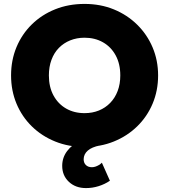

<svg xmlns="http://www.w3.org/2000/svg" viewBox="-20 -735 863 980"><path d="M419 225Q365.5 225 331.5 193Q297.5 161 297.5 111.5Q297.5 69.5 322.5 36.2Q347.5 3 392.2 -19Q437 -41 497 -48.5L489.5 7.5Q449 15.5 428.2 33.5Q407.5 51.5 407 77.5Q407 96 418.2 107.2Q429.5 118.5 449 118.5Q458 118.5 467 115.5Q476 112.5 484.5 107.5Q493 102.5 500 95.5L541 187.5Q514.5 205.5 483.2 215.2Q452 225 419 225ZM411.5 15Q330 15 261.5 -12.8Q193 -40.5 142.5 -90Q92 -139.5 64.2 -206Q36.5 -272.5 36.5 -350Q36.5 -428 64.2 -494.5Q92 -561 142.5 -610.5Q193 -660 261.5 -687.5Q330 -715 411.5 -715Q493 -715 561.2 -687Q629.5 -659 680.2 -609Q731 -559 759 -492.8Q787 -426.5 787 -350Q787 -272.5 759 -206Q731 -139.5 680.2 -90Q629.5 -40.5 561.2 -12.8Q493 15 411.5 15ZM411.5 -157.5Q451.5 -157.5 484.8 -171Q518 -184.5 542.5 -209.8Q567 -235 580.5 -270.5Q594 -306 594 -350Q594 -409 570.5 -452.2Q547 -495.5 505.8 -519Q464.5 -542.5 411.5 -542.5Q372 -542.5 338.5 -529Q305 -515.5 280.5 -490.5Q256 -465.5 242.8 -429.8Q229.5 -394 229.5 -350Q229.5 -291 253 -247.8Q276.5 -204.5 317.5 -181Q358.5 -157.5 411.5 -157.5Z"/></svg>

Font: Geologica Cursive ExtraBold
Style: Regular
Weight: 800
Designer: Sindre Bremnes, Frode Helland
Foundry: Monokrom Skriftforlag AS
Version: Version 1.010;gftools[0.9.28]